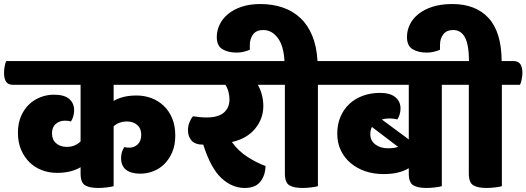

<svg xmlns="http://www.w3.org/2000/svg" viewBox="-60 -923 2613 953"><path d="M833 -620Q857 -620 867.5 -605Q878 -590 878 -561Q878 -548 874.5 -529.5Q871 -511 866 -502H504V-422Q526 -435 554 -442Q582 -449 618 -449Q657 -449 691.5 -436Q726 -423 752.5 -398Q779 -373 794.5 -336Q810 -299 810 -250Q810 -203 795 -168Q780 -133 756 -109Q732 -85 700.5 -73Q669 -61 636 -61Q590 -61 565.5 -80.5Q541 -100 541 -138Q541 -169 557 -193Q570 -190 582 -190Q606 -190 623.5 -206.5Q641 -223 641 -254Q641 -285 621.5 -302.5Q602 -320 570 -320Q549 -320 532.5 -313.5Q516 -307 504 -296V1Q496 4 472 7Q448 10 428 10Q384 10 362 -3.5Q340 -17 340 -62V-93Q318 -80 289.5 -72.5Q261 -65 223 -65Q184 -65 149 -78Q114 -91 87.5 -116.5Q61 -142 45 -179Q29 -216 29 -265Q29 -311 44.5 -346.5Q60 -382 85 -405.5Q110 -429 142 -441Q174 -453 208 -453Q259 -453 283.5 -432Q308 -411 308 -375Q308 -360 303.5 -345Q299 -330 292 -320Q287 -322 280 -323Q273 -324 261 -324Q236 -324 217 -308Q198 -292 198 -261Q198 -230 218.5 -212Q239 -194 271 -194Q294 -194 311 -201.5Q328 -209 340 -221V-502H5Q-20 -502 -30 -517.5Q-40 -533 -40 -563Q-40 -575 -37 -593Q-34 -611 -29 -620Z M1287 -620Q1311 -620 1321.5 -605Q1332 -590 1332 -561Q1332 -548 1328.5 -529.5Q1325 -511 1320 -502H1220Q1233 -479 1240 -452Q1247 -425 1247 -397Q1247 -334 1206.5 -284.5Q1166 -235 1091 -218Q1123 -173 1169.5 -143.5Q1216 -114 1258 -99Q1257 -53 1232.5 -21.5Q1208 10 1154 10Q1092 10 1039 -39Q986 -88 949 -205Q909 -205 891 -225Q873 -245 873 -277Q873 -297 880 -315Q887 -333 898 -346Q909 -344 927.5 -342Q946 -340 966 -340Q1023 -340 1051 -364Q1079 -388 1079 -430Q1079 -447 1074.5 -465.5Q1070 -484 1059 -502H863Q838 -502 828 -517.5Q818 -533 818 -563Q818 -575 821 -593Q824 -611 829 -620Z M1113 -662Q1073 -662 1044.5 -678.5Q1016 -695 1016 -740Q1016 -771 1030 -800.5Q1044 -830 1071.5 -853Q1099 -876 1139.5 -889.5Q1180 -903 1232 -903Q1292 -903 1342.5 -886Q1393 -869 1430.5 -834Q1468 -799 1490 -745.5Q1512 -692 1516 -620H1575Q1599 -620 1609.5 -605Q1620 -590 1620 -561Q1620 -548 1616.5 -529.5Q1613 -511 1608 -502H1518V1Q1510 4 1486 7Q1462 10 1442 10Q1398 10 1376 -3.5Q1354 -17 1354 -62V-502H1297Q1272 -502 1262 -517.5Q1252 -533 1252 -563Q1252 -575 1255 -593Q1258 -611 1263 -620H1352Q1348 -696 1318.5 -735Q1289 -774 1247 -774Q1212 -774 1196 -752Q1180 -730 1180 -700V-676Q1171 -672 1160 -669Q1151 -666 1139 -664Q1127 -662 1113 -662Z M1870 -335Q1852 -335 1835 -330L1969 -231V-502H1590Q1565 -502 1555 -517.5Q1545 -533 1545 -563Q1545 -575 1548 -593Q1551 -611 1556 -620H2190Q2214 -620 2224.5 -605Q2235 -590 2235 -561Q2235 -548 2231.5 -529.5Q2228 -511 2223 -502H2133V1Q2125 4 2101 7Q2077 10 2057 10Q2013 10 1991 -3.5Q1969 -17 1969 -62V-88Q1945 -74 1915 -66.5Q1885 -59 1843 -59Q1795 -59 1753.5 -73Q1712 -87 1681 -113Q1650 -139 1632 -176Q1614 -213 1614 -260Q1614 -306 1630 -343.5Q1646 -381 1674.5 -407.5Q1703 -434 1742 -448Q1781 -462 1826 -462Q1876 -462 1902 -441Q1928 -420 1928 -384Q1928 -369 1923.5 -354.5Q1919 -340 1912 -330Q1906 -332 1895 -333.5Q1884 -335 1870 -335ZM1866 -187Q1896 -187 1916 -194L1786 -293Q1778 -277 1778 -257Q1778 -225 1803 -206Q1828 -187 1866 -187Z M2268 -620Q2267 -704 2247 -739Q2227 -774 2190 -774Q2157 -774 2140.5 -753Q2124 -732 2124 -700V-676Q2115 -672 2104 -669Q2095 -666 2083 -664Q2071 -662 2057 -662Q2017 -662 1988.5 -678.5Q1960 -695 1960 -740Q1960 -771 1974 -800.5Q1988 -830 2016.5 -853Q2045 -876 2087 -889.5Q2129 -903 2185 -903Q2301 -903 2365 -833.5Q2429 -764 2430 -620H2488Q2512 -620 2522.5 -605Q2533 -590 2533 -561Q2533 -548 2529.5 -529.5Q2526 -511 2521 -502H2431V1Q2423 4 2399 7Q2375 10 2355 10Q2311 10 2289 -3.5Q2267 -17 2267 -62V-502H2210Q2185 -502 2175 -517.5Q2165 -533 2165 -563Q2165 -575 2168 -593Q2171 -611 2176 -620Z"/></svg>

Font: Baloo
Style: Regular
Weight: 400
Designer: Sarang Kulkarni and Ek Type
Foundry: Ek Type
Version: Version 1.443;PS 1.000;hotconv 16.6.51;makeotf.lib2.5.65220;